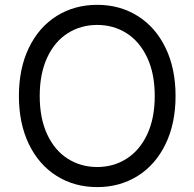

<svg xmlns="http://www.w3.org/2000/svg" viewBox="-20 -757 797 787"><path d="M378.6 9.9Q285.5 9.9 212.5 -35.7Q139.6 -81.3 98.5 -166Q57.5 -250.7 57.5 -363.6Q57.5 -476.6 98.5 -561.3Q139.6 -646 212.5 -691.6Q285.5 -737.2 378.6 -737.2Q471.2 -737.2 544.2 -691.6Q617.2 -646 658.4 -561.3Q699.6 -476.6 699.6 -363.6Q699.6 -250.7 658.4 -166Q617.2 -81.3 544.2 -35.7Q471.2 9.9 378.6 9.9ZM378.6 -654.8Q311.4 -654.8 257.8 -620.9Q204.2 -587 173.5 -521.1Q142.8 -455.3 142.8 -363.6Q142.8 -272 173.5 -206.1Q204.2 -140.3 257.8 -106.4Q311.4 -72.4 378.6 -72.4Q445.3 -72.4 498.8 -106.4Q552.2 -140.3 583.3 -206.1Q614.3 -272 614.3 -363.6Q614.3 -455.3 583.3 -521.1Q552.2 -587 498.8 -620.9Q445.3 -654.8 378.6 -654.8Z"/></svg>

Font: Riot Sans
Style: Regular
Weight: 400
Designer: Rasmus Andersson
Foundry: rsms
Version: Version 4.001